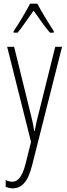

<svg xmlns="http://www.w3.org/2000/svg" viewBox="-20 -784 367 1046"><path d="M183 -764H144C121 -720 78 -648 54 -614V-606H76C102 -637 137 -690 163 -726C191 -687 224 -638 252 -606H273V-614C257 -638 208 -717 183 -764ZM19 -529 149 -11 119 110C99 186 74 206 47 206C35 206 21 202 11 197V234C24 239 35 242 49 242C97 242 132 209 155 116L318 -529H281L189 -160C182 -134 176 -109 169 -70H166C163 -89 163 -100 148 -159L57 -529Z"/></svg>

Font: Noto Sans Devanagari UI ExtraCondensed ExtraLight
Style: Regular
Weight: 200
Width: 2
Designer: Jelle Bosma - Monotype Design Team
Foundry: Monotype Imaging Inc.
Version: Version 2.004